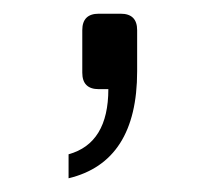

<svg xmlns="http://www.w3.org/2000/svg" viewBox="-20 -130 310 280"><path d="M80 130V95Q138 79 138 0H124Q100 0 100 -24V-86Q100 -110 124 -110H156Q180 -110 180 -86V-26Q180 106 80 130Z"/></svg>

Font: Pitagon Sans Text
Style: Regular
Weight: 400
Designer: Travis Tran
Foundry: Pitagon
Version: Version 1.001; ttfautohint (v1.8.4.7-5d5b);gftools[0.9.26]